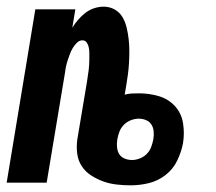

<svg xmlns="http://www.w3.org/2000/svg" viewBox="-27 -548 647 576"><path d="M365 8Q344 8 322.5 5.5Q301 3 282 -4Q263 -11 246 -22Q229 -33 218 -50Q207 -67 204.5 -88Q202 -109 205 -130L234 -303Q235 -312 236.5 -320.5Q238 -329 239 -337.5Q240 -346 240.5 -354.5Q241 -363 241 -371.5Q241 -380 241 -388.5Q241 -397 239.5 -405Q238 -413 233.5 -420Q229 -427 220 -427Q211 -427 203.5 -419.5Q196 -412 191 -403.5Q186 -395 182.5 -385.5Q179 -376 176 -367Q173 -358 171 -348.5Q169 -339 168 -330L113 0H-7L79 -520H199L190 -465Q198 -478 208 -489.5Q218 -501 230 -510Q242 -519 256 -523.5Q270 -528 284 -528Q302 -528 317 -519.5Q332 -511 340.5 -496.5Q349 -482 353 -465Q357 -448 359 -430.5Q361 -413 361 -395Q361 -377 360 -359Q359 -341 356.5 -323Q354 -305 351 -287L347 -264Q358 -267 368.5 -267.5Q379 -268 390 -268Q421 -268 449.5 -259.5Q478 -251 497.5 -230Q517 -209 522 -179Q527 -149 522 -118Q517 -92 504.5 -66Q492 -40 469 -22.5Q446 -5 419 1.5Q392 8 365 8ZM369 -68Q380 -68 392 -72.5Q404 -77 413 -86Q422 -95 426.5 -107Q431 -119 433 -130Q435 -142 434 -153.5Q433 -165 427.5 -174Q422 -183 411.5 -187.5Q401 -192 389 -192Q378 -192 366 -187.5Q354 -183 345 -174Q336 -165 331.5 -153.5Q327 -142 325 -130Q323 -119 324 -107Q325 -95 330.5 -86Q336 -77 346.5 -72.5Q357 -68 369 -68Z"/></svg>

Font: Iosevka SS04 Extended
Style: Bold Italic
Weight: 700
Width: 7
Italic angle: -9°
Monospace: yes
Designer: Belleve Invis
Foundry: Belleve Invis
Version: Version 19.0.0; ttfautohint (v1.8.4)